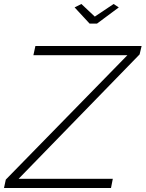

<svg xmlns="http://www.w3.org/2000/svg" viewBox="-57 -940 728 960"><path d="M-28 -42 580 -664H110L120 -710H651L641 -668L36 -46H507L498 0H-37ZM316 -903 350 -920 417 -857 511 -920 537 -903 428 -822H391Z"/></svg>

Font: Raleway Light
Style: Italic
Weight: 300
Italic angle: -12°
Designer: Matt McInerney, Pablo Impallari, Rodrigo Fuenzalida
Foundry: Matt McInerney, Pablo Impallari, Rodrigo Fuenzalida
Version: Version 4.026